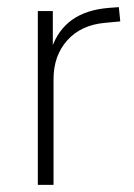

<svg xmlns="http://www.w3.org/2000/svg" viewBox="-20 -518 375 538"><path d="M86 0V-487H128V-381H124Q142 -434 182 -462.5Q222 -491 286 -496L313 -498L317 -458L274 -454Q207 -448 168.5 -405Q130 -362 130 -296V0Z"/></svg>

Font: Nunito Sans 10pt SemiCondensed ExtraLight
Style: Regular
Weight: 250
Width: 4
Designer: Vernon Adams
Foundry: Vernon Adams
Version: Version 3.101;gftools[0.9.27]